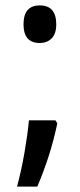

<svg xmlns="http://www.w3.org/2000/svg" viewBox="-20 -625 297 710"><path d="M127 -466Q67 -466 67 -535Q67 -605 127 -605Q188 -605 188 -535Q188 -500 171 -483Q154 -466 127 -466ZM185 -180 192 -169Q178 -103 159.5 -46Q141 11 118 65H43Q59 6 70.5 -60.5Q82 -127 87 -180Z"/></svg>

Font: Noto Sans Malayalam UI ExtraCondensed Medium
Style: Regular
Weight: 500
Width: 2
Designer: Jelle Bosma - Monotype Design Team
Foundry: Monotype Imaging Inc.
Version: Version 2.104; ttfautohint (v1.8.4.7-5d5b)